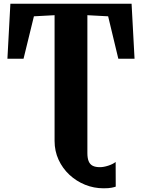

<svg xmlns="http://www.w3.org/2000/svg" viewBox="-20 -763 766 1036"><path d="M539 253Q486.5 253 439 233.8Q391.5 214.5 354.5 180Q317.5 145.5 296 98.8Q274.5 52 274.5 -2.5V-681L163 -675L107 -446H20L36 -743H690L706 -446H618.5L563.5 -675L451.5 -681V62.5Q451.5 90.5 458.5 107.2Q465.5 124 480.2 131.5Q495 139 519 139Q539 139 563.8 131Q588.5 123 604 111L604.5 244Q598.5 246.5 582.5 249.8Q566.5 253 539 253Z"/></svg>

Font: Merriweather 48pt Black
Style: Regular
Weight: 900
Version: Version 2.100